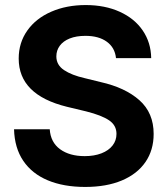

<svg xmlns="http://www.w3.org/2000/svg" viewBox="-20 -737 670 767"><path d="M321.3 -593.8Q284.7 -593.8 258.5 -583.3Q232.4 -572.8 218.8 -554.2Q205.1 -535.6 205.1 -511.7Q205.1 -477.5 235.8 -457Q266.6 -436.5 318.4 -424.8L381.8 -409.2Q480 -387.2 536.9 -336.7Q593.8 -286.1 593.8 -202.1Q593.8 -137.2 561 -89.6Q528.3 -42 466.8 -16.1Q405.3 9.8 320.3 9.8Q234.4 9.8 171.1 -16.6Q107.9 -43 73 -94.5Q38.1 -146 36.1 -220.7H178.7Q182.1 -168.5 220 -140.9Q257.8 -113.3 318.4 -113.3Q356.4 -113.3 385.3 -124.5Q414.1 -135.7 429.7 -155.8Q445.3 -175.8 445.3 -202.1Q445.3 -236.3 415.8 -256.3Q386.2 -276.4 324.2 -292L247.1 -310.5Q54.7 -357.9 54.7 -502.9Q54.7 -566.4 89.1 -615Q123.5 -663.6 184.6 -690.2Q245.6 -716.8 322.3 -716.8Q399.4 -716.8 458.5 -689.9Q517.6 -663.1 550.3 -615Q583 -566.9 584 -504.9H443.4Q439 -546.9 406.7 -570.3Q374.5 -593.8 321.3 -593.8Z"/></svg>

Font: Pretendard JP
Style: Bold
Weight: 700
Designer: Base glyphs from Inter by Rasmus Andersson; Hangeul glyphs from Noto Sans CJK(Source Han Sans) by Jang Soo-young and Kan
Foundry: Kil Hyung-jin
Version: Version 1.309